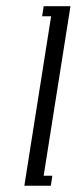

<svg xmlns="http://www.w3.org/2000/svg" viewBox="-20 -596 246 616"><path d="M58.1 0 144 -543.9H115.2L120.1 -576.2H206.1L120.1 -32.2H147.9L143.1 0Z"/></svg>

Font: Gawaa
Style: Italic
Weight: 400
Designer: T. Christopher White
Version: Version 1.0